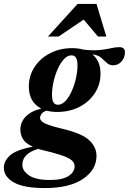

<svg xmlns="http://www.w3.org/2000/svg" viewBox="-98 -690 655 975"><path d="M130.5 265Q22.5 265 -28 236.2Q-78.5 207.5 -78.5 161.5Q-78.5 128 -47.5 99.5Q-16.5 71 68.5 55Q32.5 38.5 19 16.8Q5.5 -5 5.5 -31Q5.5 -69.5 32.5 -97.8Q59.5 -126 111.5 -138.5Q48.5 -171 48.5 -250.5Q48.5 -306 77.8 -350.2Q107 -394.5 156.8 -420Q206.5 -445.5 268.5 -445.5Q300 -445.5 325.5 -438Q376 -432.5 409 -436Q442 -439.5 464.8 -445Q487.5 -450.5 507.5 -450.5Q536.5 -450.5 536.5 -424.5Q536.5 -397.5 519.2 -378Q502 -358.5 476 -358.5Q457 -358.5 444.5 -370.8Q432 -383 416.2 -396.5Q400.5 -410 371.5 -414Q412.5 -379.5 412.5 -316.5Q412.5 -261 383.5 -216.8Q354.5 -172.5 304.8 -147Q255 -121.5 192.5 -121.5Q163 -121.5 138.5 -128Q121.5 -122.5 113.5 -112.5Q105.5 -102.5 105.5 -91.5Q105.5 -82.5 114 -74Q122.5 -65.5 147.2 -56.2Q172 -47 221 -35.5Q319.5 -12 355.8 22.8Q392 57.5 392 101.5Q392 172.5 323.2 218.8Q254.5 265 130.5 265ZM196 -158Q216.5 -158 234.5 -177.2Q252.5 -196.5 266.2 -227.2Q280 -258 287.8 -292.8Q295.5 -327.5 295.5 -358Q295.5 -385.5 287.8 -397.2Q280 -409 265 -409Q245 -409 227 -389.8Q209 -370.5 195.2 -339.8Q181.5 -309 173.8 -274.2Q166 -239.5 166 -209Q166 -181.5 173.8 -169.8Q181.5 -158 196 -158ZM15.5 147Q15.5 178 49.8 201Q84 224 156.5 224Q219 224 250 203.8Q281 183.5 281 154.5Q281 129.5 249.2 112.8Q217.5 96 131.5 75.5Q112 71.5 96 66Q15.5 89.5 15.5 147ZM145.5 -504.5 296 -670H392L442 -504.5H399.5L327 -590.5L199.5 -504.5Z"/></svg>

Font: Newsreader Text
Style: Bold Italic
Weight: 700
Italic angle: -17°
Designer: Hugues Gentile
Foundry: Production Type
Version: Version 1.001